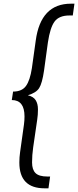

<svg xmlns="http://www.w3.org/2000/svg" viewBox="-20 -821 424 1042"><path d="M365 -801H384L375 -737H357Q301 -737 276.5 -704.5Q252 -672 240 -591L219 -438Q209 -369 192.5 -343Q176 -317 131 -304Q161 -297 173.5 -277.5Q186 -258 186 -227.5Q186 -197 182 -172L160 -21Q154 21 154 60.5Q154 100 173 118.5Q192 137 237 137H252L243 201H222Q85 201 85 61Q85 33 89 5L110 -145Q113 -167 113 -189Q113 -278 44 -278L51 -324Q99 -324 121 -354.5Q143 -385 153 -451L174 -601Q201 -801 365 -801Z"/></svg>

Font: Gudea
Style: Italic
Weight: 400
Version: Version 1.002